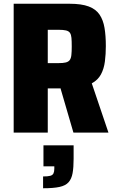

<svg xmlns="http://www.w3.org/2000/svg" viewBox="-20 -708 624 1025"><path d="M53 0V-688H351Q415 -688 453.5 -673.5Q492 -659 511.5 -630Q531 -601 538 -559Q545 -517 545 -462Q545 -419 540 -380Q535 -341 519 -311Q503 -281 470 -263L559 0H372L295 -264L332 -242Q325 -238 316.5 -237Q308 -236 295 -236H235V0ZM235 -371H292Q317 -371 331 -374.5Q345 -378 352 -387Q359 -396 361 -414Q363 -432 363 -460Q363 -488 361.5 -505.5Q360 -523 353.5 -532.5Q347 -542 332.5 -545.5Q318 -549 292 -549H235ZM210 297V234Q236 234 248.5 230.5Q261 227 265.5 217.5Q270 208 270 192V180H212V68H373V140Q373 186 367.5 216.5Q362 247 346 265Q330 283 297.5 290Q265 297 210 297Z"/></svg>

Font: Saira SemiCondensed ExtraBold
Style: Regular
Weight: 800
Width: 4
Designer: Hector Gatti with collaboration of the Omnibus-Type team
Foundry: Omnibus-Type
Version: Version 1.101